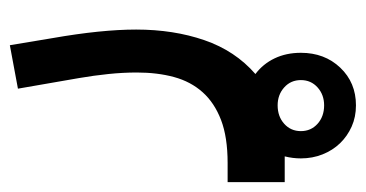

<svg xmlns="http://www.w3.org/2000/svg" viewBox="-252 -152 725 380"><g transform="rotate(-90 110.0 38.5)"><path d="M92 381Q69 381 50 372.5Q31 364 17 349.5Q3 335 -5 315Q-13 295 -13 272Q-13 264 -12 256Q-11 248 -9 240H-60V127H-22Q29 127 63 114Q97 101 118 77.5Q139 54 148 21Q157 -12 157 -53Q157 -80 154 -109Q151 -138 146 -167L125 -288L211 -304L225 -220Q242 -123 242 -54Q242 20 221 81Q200 142 154 182Q174 197 185 220Q196 243 196 272Q196 319 166.5 350Q137 381 92 381ZM92 318Q113 318 127.5 305Q142 292 142 272Q142 252 127.5 239Q113 226 92 226Q70 226 55.5 239Q41 252 41 272Q41 292 55.5 305Q70 318 92 318Z"/></g></svg>

Font: IBM Plex Sans Arabic Medium
Style: Regular
Weight: 500
Designer: Mike Abbink, Paul van der Laan, Pieter van Rosmalen, Wael Morcos, Khajak Apelian
Foundry: Bold Monday
Version: Version 1.1